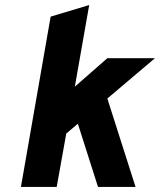

<svg xmlns="http://www.w3.org/2000/svg" viewBox="-20 -742 635 762"><path d="M63 0 181 -676 334 -722 277 -398 406 -511H595L406 -351L518 0H369L289 -251L243 -212L205 0Z"/></svg>

Font: Overpass Black
Style: Italic
Weight: 900
Italic angle: -10°
Designer: Delve Withrington, Dave Bailey, Thomas Jockin
Foundry: Delve Fonts LLC
Version: Version 4.000